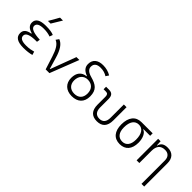

<svg xmlns="http://www.w3.org/2000/svg" viewBox="126 -1917 3264 3264"><g transform="rotate(45 1758.0 -285.0)"><path d="M305.7 9.8C383.8 9.8 449.7 1 500 -13.7L481.4 -75.2C439.5 -64 390.1 -50.3 309.6 -50.3C207 -50.3 156.2 -78.6 156.2 -135.3C156.2 -196.3 230.5 -227.1 379.9 -227.1H397L405.8 -285.6C248.5 -293 170.9 -325.2 170.9 -383.3C170.9 -439.5 221.7 -467.3 324.2 -467.3C384.8 -467.3 437.5 -459 483.9 -441.4L504.9 -499C465.3 -518.1 402.3 -527.3 313.5 -527.3C173.3 -527.3 103.5 -484.4 103.5 -397.9C103.5 -333 145.5 -289.6 230.5 -267.1V-256.8C135.7 -242.7 88.9 -200.7 88.9 -130.4C88.9 -36.1 160.6 9.8 305.7 9.8ZM277.8 -609.4H341.8L454.1 -794.9H383.8Z M833 0H923.3L1125 -517.6H1055.2L882.3 -55.2H877L814 -268.6C772 -409.7 716.3 -496.6 633.3 -527.3L596.2 -474.6C669.9 -446.3 717.3 -364.3 759.3 -231Z M1466.3 9.8C1610.4 9.8 1693.4 -70.3 1693.4 -209.5C1693.4 -366.2 1612.8 -417.5 1472.7 -455.6C1383.3 -480 1343.3 -520 1343.3 -576.7C1343.3 -645 1388.7 -681.2 1475.1 -681.2C1536.1 -681.2 1588.9 -666 1633.3 -636.2L1668.9 -689.9C1610.4 -725.1 1546.4 -742.2 1475.1 -742.2C1349.1 -742.2 1277.3 -681.2 1277.3 -573.2C1277.3 -499.5 1319.3 -449.2 1409.2 -416.5V-409.7C1301.8 -399.4 1241.2 -328.1 1241.2 -204.6C1241.2 -73.2 1328.1 9.8 1466.3 9.8ZM1467.3 -50.3C1369.6 -50.3 1307.1 -112.3 1307.1 -209.5C1307.1 -314.5 1369.1 -383.8 1462.9 -383.8C1565.9 -383.8 1627.4 -319.8 1627.4 -212.9C1627.4 -109.4 1568.8 -50.3 1467.3 -50.3Z M2070.3 9.8C2195.8 9.8 2259.8 -61 2259.8 -200.2V-517.6H2194.8V-200.2C2194.8 -102.1 2152.3 -51.3 2070.3 -51.3C1987.8 -51.3 1945.3 -102.1 1945.3 -200.2V-397C1945.3 -481 1912.6 -517.6 1837.4 -517.6H1768.1V-457.5H1825.7C1863.3 -457.5 1880.4 -436.5 1880.4 -389.2V-200.2C1880.4 -61 1944.8 9.8 2070.3 9.8Z M2619.6 9.8C2754.4 9.8 2831.1 -79.1 2831.1 -235.8C2831.1 -343.8 2787.6 -432.1 2729 -448.7V-457.5H2887.7V-517.6H2619.6C2482.4 -517.6 2403.3 -419.9 2403.3 -249C2403.3 -84 2481.4 9.8 2619.6 9.8ZM2619.6 -51.3C2524.9 -51.3 2470.2 -120.6 2470.2 -242.7C2470.2 -379.9 2523.9 -457.5 2619.6 -457.5C2711.9 -457.5 2764.2 -379.9 2764.2 -242.7C2764.2 -120.6 2711.4 -51.3 2619.6 -51.3Z M3360.8 224.6H3425.8V-336.9C3425.8 -458 3358.9 -527.3 3242.7 -527.3C3154.8 -527.3 3105 -493.2 3090.3 -423.8H3083.5L3078.6 -517.6H3019.5V0H3084.5V-292.5C3084.5 -410.2 3136.2 -468.3 3237.3 -468.3C3314.9 -468.3 3360.8 -421.4 3360.8 -338.4Z"/></g></svg>

Font: Cascadia Code Light
Style: Regular
Weight: 300
Monospace: yes
Designer: Aaron Bell
Foundry: Saja Typeworks
Version: Version 2404.023